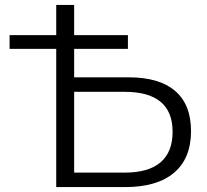

<svg xmlns="http://www.w3.org/2000/svg" viewBox="-20 -762 842 782"><path d="M209 0V-742H282V-447H505Q629 -447 693.5 -391.5Q758 -336 758 -228Q758 -117 689 -58.5Q620 0 489 0ZM282 -59H488Q585 -59 634 -101Q683 -143 683 -225Q683 -388 488 -388H282ZM19 -563V-619H501V-563Z"/></svg>

Font: MOST Montserrat
Style: Regular
Weight: 400
Designer: Julieta Ulanovsky
Foundry: Julieta Ulanovsky
Version: Version 8.000;March 11, 2024;FontCreator 15.0.0.2926 64-bit